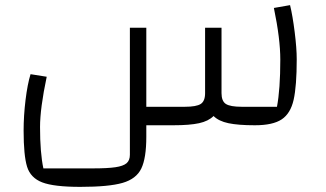

<svg xmlns="http://www.w3.org/2000/svg" viewBox="-20 -488 1271 748"><path d="M1136 -257Q1136 -153 1124 -99.5Q1112 -46 1077.5 -23Q1043 0 973 0Q908 0 870 -8Q832 -16 812 -36Q792 -16 755.5 -8Q719 0 655 0H550V45Q550 128 530.5 168.5Q511 209 457.5 224.5Q404 240 293 240Q190 240 144.5 222.5Q99 205 85.5 161.5Q72 118 72 21Q72 -37 79.5 -98.5Q87 -160 99 -199L162 -189Q136 -66 136 7Q136 107 149 168H342Q399 168 429.5 163.5Q460 159 473 148Q486 137 486 115V-380H550V-72H700Q745 -72 762 -83Q779 -94 779 -125V-380H843V-125Q843 -94 860 -83Q877 -72 922 -72H1059Q1072 -140 1072 -256Q1072 -337 1047 -457L1110 -468Q1120 -427 1128 -363.5Q1136 -300 1136 -257Z"/></svg>

Font: Changa Light
Style: Regular
Weight: 300
Designer: Eduardo Rodriguez Tunni
Foundry: Eduardo Rodriguez Tunni
Version: Version 2.002; ttfautohint (v1.5) -l 8 -r 50 -G 110 -x 14 -H